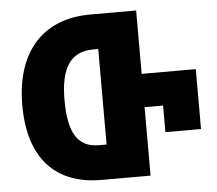

<svg xmlns="http://www.w3.org/2000/svg" viewBox="-51 -771 934 827"><g transform="rotate(-5 416.0 -357.0)"><path d="M567 -440V-714H369C165 -714 43 -583 43 -349C43 -121 156 0 355 0H567V-296H647V-181H801V-440ZM390 -150H357C269 -150 226 -209 226 -356C226 -495 270 -563 368 -563H390Z"/></g></svg>

Font: Noto Sans Georgian Condensed Black
Style: Regular
Weight: 900
Width: 3
Designer: Monotype Design Team, Akaki Razmadze
Foundry: Google LLC
Version: Version 2.005